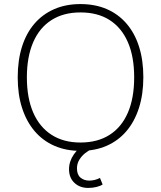

<svg xmlns="http://www.w3.org/2000/svg" viewBox="-20 -733 791 943"><path d="M375 8Q304 8 247 -17Q190 -42 150 -89Q110 -136 88.5 -202.5Q67 -269 67 -353Q67 -437 88 -503.5Q109 -570 149 -616.5Q189 -663 246 -688Q303 -713 375 -713Q447 -713 504 -688.5Q561 -664 601.5 -617Q642 -570 663 -503.5Q684 -437 684 -354Q684 -270 662.5 -203Q641 -136 601 -89Q561 -42 504 -17Q447 8 375 8ZM375 -33Q459 -33 518 -70.5Q577 -108 608 -179.5Q639 -251 639 -353Q639 -455 608 -526Q577 -597 518.5 -634.5Q460 -672 375 -672Q292 -672 233 -634.5Q174 -597 143 -525.5Q112 -454 112 -353Q112 -252 143 -180.5Q174 -109 233 -71Q292 -33 375 -33ZM413 190Q372 190 345.5 165Q319 140 319 98Q319 60 342.5 25.5Q366 -9 409 -31L430 0Q415 6 398.5 19Q382 32 370 51Q358 70 358 94Q358 125 375.5 139.5Q393 154 418 154Q431 154 444 151Q457 148 471 141L484 173Q474 180 455 185Q436 190 413 190Z"/></svg>

Font: Nunito Sans 12pt ExtraLight 12pt ExtraLight
Style: Regular
Weight: 250
Version: Version 3.101;gftools[0.9.27]